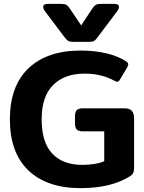

<svg xmlns="http://www.w3.org/2000/svg" viewBox="-20 -956 743 991"><path d="M313 -764 213 -897Q203 -910 203 -920Q203 -936 227 -936H292Q313 -936 321.5 -931.5Q330 -927 339 -914L399 -825L458 -914Q467 -927 475.5 -931.5Q484 -936 505 -936H570Q594 -936 594 -920Q594 -910 584 -897L484 -764Q473 -749 465.5 -744.5Q458 -740 438 -740H359Q339 -740 332 -744.5Q325 -749 313 -764ZM31 -340Q31 -512 127 -603.5Q223 -695 396 -695Q469 -695 530 -680.5Q591 -666 631 -639Q642 -632 642 -623Q642 -619 637 -609L599 -545Q592 -534 585 -534Q580 -534 569 -540Q503 -576 417 -576Q313 -576 254 -517Q195 -458 195 -340Q195 -221 250 -163Q305 -105 405 -105Q437 -105 468 -110Q499 -115 518 -124V-278H409Q385 -278 376 -287.5Q367 -297 367 -320V-356Q367 -378 376 -387.5Q385 -397 409 -397H621Q649 -397 660.5 -384Q672 -371 672 -344V-90Q672 -73 668 -64Q664 -55 652 -47Q555 15 396 15Q222 15 126.5 -76.5Q31 -168 31 -340Z"/></svg>

Font: Mitr Medium
Style: Regular
Weight: 500
Designer: Thanarat Vachiruckul
Foundry: Cadson Demak
Version: Version 1.003